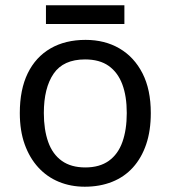

<svg xmlns="http://www.w3.org/2000/svg" viewBox="-20 -697 645 727"><path d="M551 -269Q551 -202 533.5 -150.5Q516 -99 483.5 -63Q451 -27 404.5 -8.5Q358 10 301 10Q248 10 203 -8.5Q158 -27 125 -63Q92 -99 73.5 -150.5Q55 -202 55 -269Q55 -358 85 -419.5Q115 -481 171 -513.5Q227 -546 304 -546Q377 -546 432.5 -513.5Q488 -481 519.5 -419.5Q551 -358 551 -269ZM146 -269Q146 -206 162.5 -159.5Q179 -113 214 -88Q249 -63 303 -63Q357 -63 392 -88Q427 -113 443.5 -159.5Q460 -206 460 -269Q460 -333 443 -378Q426 -423 391.5 -447.5Q357 -472 302 -472Q220 -472 183 -418Q146 -364 146 -269ZM451 -677V-606H154V-677Z"/></svg>

Font: Noto Sans Armenian
Style: Regular
Weight: 400
Designer: Monotype Design Team
Foundry: Monotype Imaging Inc.
Version: Version 2.007